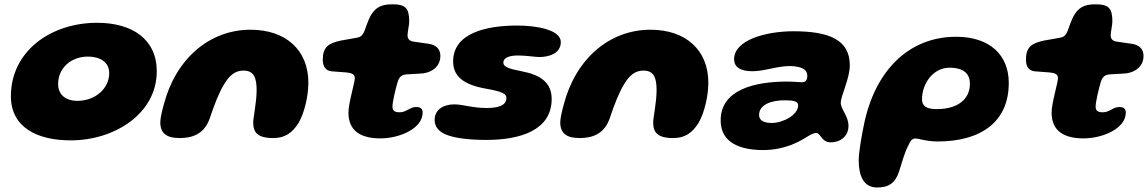

<svg xmlns="http://www.w3.org/2000/svg" viewBox="-20 -616 5214 872"><path d="M301.5 21.5C499.5 21.5 692 -99.5 692 -292C692 -439 579 -512.5 421 -512.5C210 -512.5 29.5 -383 29.5 -179C29.5 -38 148 21.5 301.5 21.5ZM332 -158C273 -158 244 -190.5 244 -234.5C244 -308 303.5 -359 379.5 -359C431 -359 476 -336.5 476 -284C476 -213 411.5 -158 332 -158Z M796 11C853.5 11 906.5 -7 931.5 -75.5C955.5 -146.5 975.5 -197.5 998.5 -234.5C1023 -275.5 1050 -295.5 1085.5 -295.5C1134.5 -295.5 1145.5 -261 1145.5 -205.5C1145.5 -153.5 1130 -79 1130 -61.5C1130 -16 1147 11 1221.5 11C1275 11 1307.5 -13 1336 -57.5C1364 -106 1380.5 -183 1380.5 -240.5C1380.5 -389.5 1277 -481 1118 -481C929.5 -481 777.5 -347 724 -141.5C716 -113 708 -79 708 -60.5C708 -8.5 739 11 796 11Z M1708 12.5C1793 12.5 1899.5 -31.5 1899.5 -104.5C1899.5 -121.5 1890.5 -130 1869.5 -130C1841.5 -130 1826 -106 1795 -106C1771.5 -106 1762.5 -114 1762.5 -132C1762.5 -154 1777 -214.5 1786.5 -245.5C1794.5 -271 1809.5 -276.5 1824 -278C1842.5 -280 1872.5 -280 1903.5 -283C1941.5 -289 1980 -313 1980 -362.5C1980 -396 1957 -412.5 1927.5 -417C1905 -420 1882.5 -423.5 1858 -427C1839.5 -429.5 1830 -440 1831 -458C1831.5 -472.5 1838.5 -504.5 1838.5 -517C1838.5 -577.5 1823.5 -596.5 1761.5 -596.5C1710 -596.5 1683.5 -581 1662 -542.5C1653 -525 1644 -500 1636 -477.5C1627.5 -455.5 1617.5 -447.5 1602 -445C1583 -442 1559 -436.5 1529 -432C1472.5 -420 1446 -403 1446 -345C1446 -313.5 1459 -294.5 1487 -292C1507.5 -290 1534.5 -288.5 1553 -287C1573.5 -285 1591.5 -280.5 1591.5 -261.5C1591.5 -240 1562.5 -148.5 1562.5 -104.5C1562.5 -18 1623 12.5 1708 12.5Z M2189 19.5C2343 19.5 2485.5 -24.5 2485.5 -166.5C2485.5 -240.5 2435 -276 2350.5 -292C2290 -303.5 2266 -313 2266 -331C2266 -356.5 2298.5 -364 2333.5 -364C2369.5 -364 2410.5 -357 2429.5 -357C2469.5 -357 2527 -371 2527 -425C2527 -480 2420.5 -500 2328.5 -500C2190 -500 2038 -466.5 2038 -337C2038 -267 2088.5 -230.5 2188.5 -213C2264 -199.5 2280 -189.5 2280 -170.5C2280 -134 2235 -125.5 2189.5 -125.5C2125.5 -125.5 2082.5 -142 2043 -142C1995 -142 1954 -119 1954 -71.5C1954 -40 1972.5 -19 2005 -5C2048 13 2119.5 19.5 2189 19.5Z M2612.5 11C2670 11 2723 -7 2748 -75.5C2772 -146.5 2792 -197.5 2815 -234.5C2839.5 -275.5 2866.5 -295.5 2902 -295.5C2951 -295.5 2962 -261 2962 -205.5C2962 -153.5 2946.5 -79 2946.5 -61.5C2946.5 -16 2963.5 11 3038 11C3091.5 11 3124 -13 3152.5 -57.5C3180.5 -106 3197 -183 3197 -240.5C3197 -389.5 3093.5 -481 2934.5 -481C2746 -481 2594 -347 2540.5 -141.5C2532.5 -113 2524.5 -79 2524.5 -60.5C2524.5 -8.5 2555.5 11 2612.5 11Z M3445.5 65.5C3542.5 65.5 3608 28.5 3642.5 7C3662.5 -5.5 3676.5 -12 3687 -12C3707.5 -12 3710.5 30.5 3752.5 30.5C3796.5 30.5 3833.5 3.5 3833.5 -44.5C3833.5 -89 3798.5 -119.5 3798.5 -149.5C3798.5 -180.5 3839.5 -259 3839.5 -319.5C3839.5 -435 3746 -474 3584 -474C3458.5 -474 3314 -434.5 3314 -347C3314 -313 3340.5 -292.5 3397 -292.5C3451.5 -292.5 3510 -316 3566.5 -316C3595.5 -316 3620 -310.5 3634 -299.5C3642 -293 3646.5 -284 3646.5 -272C3646.5 -254 3640.5 -242.5 3621.5 -242.5C3613 -242.5 3580.5 -245.5 3554.5 -245.5C3406.5 -245.5 3253 -208.5 3253 -69C3253 31 3339.5 65.5 3445.5 65.5ZM3485 -57.5C3450.5 -57.5 3427.5 -68.5 3427.5 -93.5C3427.5 -143 3487 -160.5 3543 -160.5C3582 -160.5 3605 -156.5 3605 -138C3605 -93.5 3535.5 -57.5 3485 -57.5Z M3963 235.5C4013.5 235.5 4047 218.5 4065.5 156C4075 124.5 4089.5 74.5 4104 47.5C4113.5 25 4122 13 4136.5 13C4153.5 13 4187 26.5 4238.5 26.5C4427.5 26.5 4561.5 -56.5 4561.5 -239.5C4561.5 -365.5 4476 -449 4322.5 -449C4103 -449 3952.5 -289.5 3904 -51C3894 -4 3880 75 3880 111.5C3880 181.5 3901.5 235.5 3963 235.5ZM4234.5 -120.5C4186.5 -120.5 4167.5 -134.5 4167.5 -165.5C4167.5 -236.5 4218 -308.5 4292 -308.5C4361.5 -308.5 4385 -277 4385 -235.5C4385 -165 4329.5 -120.5 4234.5 -120.5Z M4901.5 12.5C4986.5 12.5 5093 -31.5 5093 -104.5C5093 -121.5 5084 -130 5063 -130C5035 -130 5019.5 -106 4988.5 -106C4965 -106 4956 -114 4956 -132C4956 -154 4970.5 -214.5 4980 -245.5C4988 -271 5003 -276.5 5017.5 -278C5036 -280 5066 -280 5097 -283C5135 -289 5173.5 -313 5173.5 -362.5C5173.5 -396 5150.5 -412.5 5121 -417C5098.5 -420 5076 -423.5 5051.5 -427C5033 -429.5 5023.5 -440 5024.5 -458C5025 -472.5 5032 -504.5 5032 -517C5032 -577.5 5017 -596.5 4955 -596.5C4903.5 -596.5 4877 -581 4855.5 -542.5C4846.5 -525 4837.5 -500 4829.5 -477.5C4821 -455.5 4811 -447.5 4795.5 -445C4776.5 -442 4752.5 -436.5 4722.5 -432C4666 -420 4639.5 -403 4639.5 -345C4639.5 -313.5 4652.5 -294.5 4680.5 -292C4701 -290 4728 -288.5 4746.5 -287C4767 -285 4785 -280.5 4785 -261.5C4785 -240 4756 -148.5 4756 -104.5C4756 -18 4816.5 12.5 4901.5 12.5Z"/></svg>

Font: Gluten
Style: Bold Italic
Weight: 700
Italic angle: -13°
Designer: Tyler Finck
Foundry: Etcetera Type Company
Version: Version 0.920